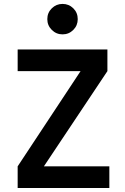

<svg xmlns="http://www.w3.org/2000/svg" viewBox="-20 -941 626 961"><path d="M68.4 0V-108.4L383.3 -585H68.4V-693.4H517.6V-585L199.7 -108.4H527.3V0ZM293 -769Q261.7 -769 239.3 -791.3Q216.8 -813.5 216.8 -845.2Q216.8 -877.4 239.3 -899.4Q261.7 -921.4 293 -921.4Q324.7 -921.4 346.9 -899.4Q369.1 -877.4 369.1 -845.2Q369.1 -813.5 346.9 -791.3Q324.7 -769 293 -769Z"/></svg>

Font: Caskaydia Cove SemiBold
Style: Regular
Weight: 600
Monospace: yes
Designer: Aaron Bell
Foundry: Saja Typeworks
Version: Version 4.300; ttfautohint (v1.8.3)